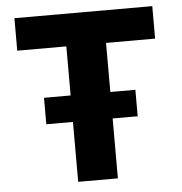

<svg xmlns="http://www.w3.org/2000/svg" viewBox="-51 -747 752 795"><g transform="rotate(-5 325.0 -349.0)"><path d="M242 0V-563H38V-698H611V-563H407V0ZM131.3 -249V-359H511.1V-249Z"/></g></svg>

Font: Azeret Mono Thin
Style: Bold
Weight: 700
Version: Version 1.002